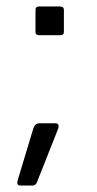

<svg xmlns="http://www.w3.org/2000/svg" viewBox="-20 -463 301 595"><path d="M35 95 83 -64Q88 -81 103 -81H151Q167 -81 159 -61L94 103Q90 112 80 112H43Q30 112 35 95ZM90 -363V-433Q90 -443 102 -443H165Q178 -443 178 -433V-364Q178 -354 167 -354H101Q90 -354 90 -363Z"/></svg>

Font: Vivano Light
Style: Regular
Weight: 300
Designer: Joe Prince, Josias Burgherr
Version: Version 2.064;September 19, 2022;FontCreator 14.0.0.2877 64-